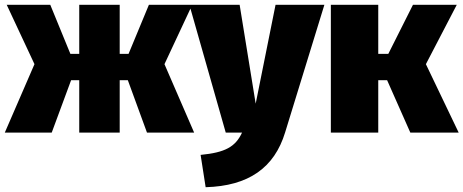

<svg xmlns="http://www.w3.org/2000/svg" viewBox="-25 -554 1936 802"><path d="M778 -534H597L512 -329H475V-534H306V-329H269L185 -534H3L119 -286L-5 0H191L272 -219H306V0H475V-219H509L589 0H786L662 -286Z M1330 -534H1126L1043 -121L976 -534H766L918 0H986C958 60 915 83 813 93L834 228C1013 223 1121 147 1166 -1Z M1883 -534H1700L1597 -329H1555V-534H1357V0H1555V-219H1592L1689 0H1891L1754 -286Z"/></svg>

Font: Fira Sans Heavy
Style: Regular
Weight: 900
Designer: bBox Type GmbH & Carrois Corporate GbR & Edenspiekermann AG
Foundry: bBox Type GmbH & Carrois Corporate GbR & Edenspiekermann AG
Version: Version 4.300;PS 004.300;hotconv 1.0.88;makeotf.lib2.5.64775